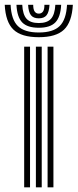

<svg xmlns="http://www.w3.org/2000/svg" viewBox="-58 -799 331 819"><path d="M145 0V-600H169.9V0ZM45.1 0V-600H70.1V0ZM95.1 0V-600H120V0ZM107.5 -640.3Q33.3 -640.3 -0.4 -672.5Q-34.2 -704.7 -37.8 -778.6H-12.8Q-9.8 -715.3 18.2 -687.9Q46.2 -660.4 107.5 -660.4Q168.5 -660.4 196.5 -687.9Q224.5 -715.3 227.9 -778.6H252.8Q248.7 -704.7 215 -672.5Q181.2 -640.3 107.5 -640.3ZM107.5 -680.6Q58.9 -680.6 36.8 -703.3Q14.7 -726 12.2 -778.6H36.9Q39 -736.9 55.4 -718.8Q71.8 -700.7 107.5 -700.7Q143.1 -700.7 159.5 -718.8Q175.8 -736.9 178.1 -778.6H202.9Q200.2 -726 178 -703.3Q155.8 -680.6 107.5 -680.6ZM107.5 -720.8Q84.5 -720.8 74 -734.2Q63.4 -747.6 61.9 -778.6H83.6Q83.6 -758.5 90 -749.7Q96.4 -740.9 107.5 -740.9Q118.9 -740.9 125.3 -749.7Q131.7 -758.5 131.4 -778.6H153.2Q151.4 -747.6 140.8 -734.2Q130.3 -720.8 107.5 -720.8Z"/></svg>

Font: Big Shoulders Inline Display SC Thin
Style: Regular
Weight: 100
Designer: Patric King
Foundry: XO Type Co
Version: Version 2.002